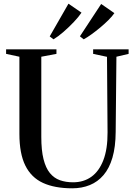

<svg xmlns="http://www.w3.org/2000/svg" viewBox="-20 -1010 726 1039"><path d="M371 9Q276 9 212.5 -20.2Q149 -49.5 117 -114.2Q85 -179 85 -285.5V-703L13 -718.5V-743H285.5V-718.5L203.5 -703V-269.5Q203.5 -196.5 215.5 -148.8Q227.5 -101 250 -73.5Q272.5 -46 304.2 -34.8Q336 -23.5 375.5 -23.5Q432.5 -23.5 474.2 -53.2Q516 -83 539.2 -143Q562.5 -203 562 -293.5L559 -702.5L484 -718.5V-743H676V-718.5L610 -703L606 -296.5Q605.5 -215 588.5 -157Q571.5 -99 540.2 -62.5Q509 -26 466 -8.5Q423 9 371 9ZM432.5 -797.5 412.5 -813.5 527.5 -988.5 599 -939Q587.5 -922 567.2 -901.8Q547 -881.5 523 -861.5Q499 -841.5 475.5 -824.5Q452 -807.5 433.5 -797.5ZM269 -797.5 249 -813 350.5 -990 421 -941.5Q406 -919 379.5 -891Q353 -863 324 -837.8Q295 -812.5 270 -797.5Z"/></svg>

Font: Merriweather 120pt Medium
Style: Regular
Weight: 500
Version: Version 2.100